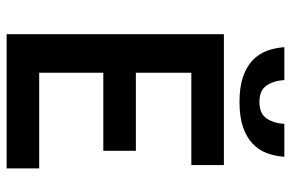

<svg xmlns="http://www.w3.org/2000/svg" viewBox="-169 -707 876 578"><g transform="rotate(90 269.0 -418.0)"><path d="M83 0V-654H477V-556H199V-389H434V-291H199V-98H487V0ZM287 -701Q242 -701 211.5 -711.5Q181 -722 161.5 -740.5Q142 -759 133 -783.5Q124 -808 122 -836H221Q223 -804 237.5 -782.5Q252 -761 287 -761Q322 -761 336.5 -782.5Q351 -804 353 -836H452Q450 -808 441 -783.5Q432 -759 412.5 -740.5Q393 -722 362.5 -711.5Q332 -701 287 -701Z"/></g></svg>

Font: Giro Sans Semibold
Style: Regular
Weight: 600
Designer: Paul D. Hunt
Foundry: Adobe Systems Incorporated
Version: Version 1.000;PS 1.0;hotconv 1.0.88;makeotf.lib2.5.647800